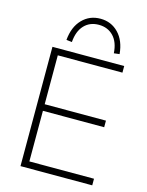

<svg xmlns="http://www.w3.org/2000/svg" viewBox="-135 -1013 841 1096"><g transform="rotate(15 285.0 -465.5)"><path d="M96 0V-705H520V-666H138V-377H500V-338H138V-39H520V0ZM196 -760 163 -764Q170 -842 213 -886.5Q256 -931 320 -931Q384 -931 427 -886.5Q470 -842 477 -764L444 -760Q440 -825 406.5 -860Q373 -895 320 -895Q267 -895 234 -860Q201 -825 196 -760Z"/></g></svg>

Font: Nunito Sans 12pt ExtraLight ExtraLight
Style: Regular
Weight: 250
Version: Version 3.101;gftools[0.9.27]